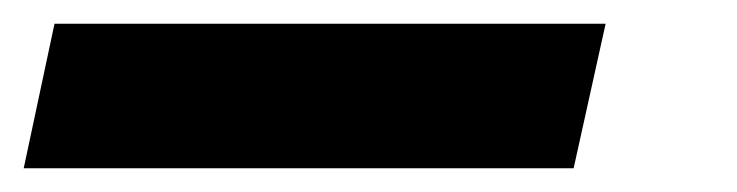

<svg xmlns="http://www.w3.org/2000/svg" viewBox="-56 4 622 162"><path d="M-36 146 -10 24H455L428 146Z"/></svg>

Font: Ysabeau Black
Style: Italic
Weight: 900
Italic angle: -12°
Version: Version 2.000;gftools[0.9.27.dev2+g8671c4b]